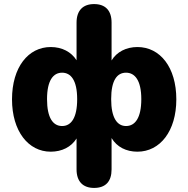

<svg xmlns="http://www.w3.org/2000/svg" viewBox="-20 -734 924 943"><path d="M442 189C499 189 528 157 528 98V-56C554 -12 600 11 655 11C766 11 846 -90 846 -246C846 -404 766 -503 655 -503C600 -503 553 -479 528 -437V-623C528 -682 498 -714 442 -714C387 -714 356 -682 356 -623V-438C330 -479 285 -503 229 -503C119 -503 39 -404 39 -246C39 -90 119 11 229 11C284 11 330 -12 356 -54V98C356 157 387 189 442 189ZM285 -115C241 -115 211 -154 211 -247C211 -340 242 -377 285 -377C328 -377 359 -340 359 -247C359 -154 329 -115 285 -115ZM599 -115C556 -115 526 -154 526 -247C526 -340 555 -377 599 -377C642 -377 674 -340 674 -247C674 -154 643 -115 599 -115Z"/></svg>

Font: SN Pro Heavy
Style: Regular
Weight: 800
Designer: Tobias Whetton
Foundry: Supernotes
Version: Version 1.001;Glyphs 3.2 (3249)